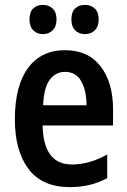

<svg xmlns="http://www.w3.org/2000/svg" viewBox="-20 -851 521 788"><path d="M247 -645Q342 -645 393 -578.5Q444 -512 444 -402V-336H155Q158 -176 275 -176Q348 -176 420 -217V-120Q353 -83 267 -83Q153 -83 97 -157.5Q41 -232 41 -361Q41 -499 95 -572Q149 -645 247 -645ZM247 -556Q208 -556 184 -523.5Q160 -491 157 -419H335Q335 -479 313.5 -517.5Q292 -556 247 -556ZM101 -771Q101 -802 116.5 -816.5Q132 -831 156 -831Q180 -831 196 -816Q212 -801 212 -771Q212 -742 196 -726.5Q180 -711 156 -711Q132 -711 116.5 -726.5Q101 -742 101 -771ZM273 -771Q273 -802 288.5 -816.5Q304 -831 329 -831Q353 -831 369 -816Q385 -801 385 -771Q385 -742 369 -726.5Q353 -711 329 -711Q304 -711 288.5 -726.5Q273 -742 273 -771Z"/></svg>

Font: Noto Sans Kannada UI Condensed SemiBold
Style: Regular
Weight: 600
Width: 3
Designer: Jelle Bosma - Monotype Design Team
Foundry: Monotype Imaging Inc.
Version: Version 2.005; ttfautohint (v1.8.4.7-5d5b)